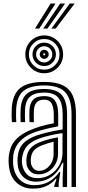

<svg xmlns="http://www.w3.org/2000/svg" viewBox="-20 -1084 508 1113"><path d="M394.7 0V-421.1Q394.7 -508.3 358.8 -548.5Q323 -588.6 236.4 -588.6Q154.7 -588.6 115.7 -556.5Q76.7 -524.4 73.6 -448.2Q73 -430.6 73 -412.5Q72.9 -394.4 74.4 -376H48.9Q47.4 -395.8 47.2 -412.1Q47.1 -428.3 47.9 -449.2Q51.4 -535.6 95.8 -572.4Q140.3 -609.2 236.4 -609.2Q303.8 -609.2 344.2 -589.4Q384.5 -569.7 402.4 -528.2Q420.4 -486.7 420.4 -421.1V0ZM196.3 -51.2Q240.1 -51.2 272.8 -72.4Q305.6 -93.6 323.9 -126.8Q342.3 -160 342.3 -195.8V-312.5Q309.6 -308.3 270.4 -299.2Q231.2 -290.2 205.8 -280.6Q158.8 -262.8 135.8 -236.2Q112.9 -209.5 107.4 -165Q106.7 -157.9 106.8 -149.6Q107 -141.3 107.6 -135.3Q112.8 -98.4 134.9 -74.8Q156.9 -51.2 196.3 -51.2ZM202.5 -73.3Q172 -73.3 154 -92.2Q136 -111 133.3 -137.7Q132.5 -145.4 132.6 -151.9Q132.6 -158.4 133.1 -164.3Q136.8 -201.1 155.9 -223.5Q175 -245.9 214 -260.8Q240.3 -270.8 263.9 -276.8Q287.4 -282.7 316.5 -287.7V-193.5Q316.5 -160.5 301.4 -133.1Q286.4 -105.7 260.7 -89.5Q234.9 -73.3 202.5 -73.3ZM206.1 -93.5Q228.9 -93.5 248.1 -106.4Q267.3 -119.4 279 -141.6Q290.7 -163.7 290.7 -191.3V-262.5Q274.3 -258.7 257.4 -253.4Q240.6 -248.2 222.4 -241.1Q190.3 -228.3 175.6 -210.4Q160.9 -192.5 158.8 -162.9Q158.2 -155.1 158.4 -149.7Q158.6 -144.3 159 -139.6Q160.9 -123.2 173.1 -108.4Q185.2 -93.5 206.1 -93.5ZM171.9 9.5Q112.8 9.5 74.8 -26.3Q36.7 -62 30.8 -129.1Q29.8 -140.9 29.7 -152.1Q29.7 -163.3 30.6 -174.4Q36.1 -235.9 71.2 -274.2Q106.3 -312.5 180.3 -339.8Q197.6 -346.3 213.9 -351.3Q230.1 -356.3 248.9 -360.6Q267.6 -365 291.7 -369.4V-421.2Q291.7 -461.1 279.4 -483.7Q267.1 -506.3 236.4 -506.3Q205.9 -506.3 191.8 -489.6Q177.6 -472.8 176.3 -443.3Q176 -435.6 175.8 -415.9Q175.6 -396.2 176.5 -376H151Q150 -398.3 150.2 -416Q150.5 -433.8 150.8 -445.8Q152.4 -485.2 172.4 -506Q192.5 -526.9 236.4 -526.9Q281.4 -526.9 299.4 -499.6Q317.4 -472.4 317.4 -421.2V-351.7Q284.8 -345.7 250.8 -337.5Q216.8 -329.4 188.9 -320.3Q126.7 -299.5 93 -261.7Q59.2 -223.9 56.1 -172.1Q55.7 -163.2 55.6 -152Q55.5 -140.7 56.3 -131.3Q61 -76.9 93.3 -43.7Q125.6 -10.6 179.8 -10.6Q227.7 -10.6 263.4 -30.6Q299.2 -50.6 323.9 -86.8H329.7L320 -22.1V0H294.6L294.1 -5.9L308 -47.4H303.2Q278 -17.8 245.8 -4.2Q213.6 9.5 171.9 9.5ZM343.2 0.2V-63.8L347.5 -139.7H341.6Q320.2 -89.4 280.3 -60.1Q240.3 -30.8 187.2 -30.9Q143.5 -31.1 114.8 -58.5Q86.1 -85.8 82.1 -133.3Q81.4 -141.3 81.4 -151.7Q81.4 -162 81.9 -169.9Q86.3 -222.7 114.3 -252.3Q142.3 -281.8 197.4 -300.5Q214.8 -306.4 240.3 -312.9Q265.8 -319.3 293.1 -324.9Q320.4 -330.4 343.2 -333.4V-421.1Q343.2 -484.2 319.4 -515.8Q295.6 -547.4 236.4 -547.4Q181.5 -547.4 154.3 -523.7Q127.2 -500 125 -446.4Q124.5 -431.8 124.3 -413.6Q124.2 -395.5 125.5 -376H99.9Q98.7 -396 98.7 -414.2Q98.7 -432.3 99.3 -446.9Q101.9 -510.7 134.2 -539.4Q166.4 -568.1 236.4 -568.1Q309 -568.1 339 -532.3Q368.9 -496.4 368.9 -421.1V0.2ZM236.4 -659.3Q206 -659.3 181 -674.1Q156 -688.8 141.3 -713.8Q126.6 -738.8 126.6 -769Q126.6 -799.5 141.3 -824.4Q156 -849.2 181 -864Q206.1 -878.7 236.3 -878.7Q266.7 -878.7 291.6 -863.9Q316.4 -849.2 331.2 -824.3Q345.9 -799.5 345.9 -769.1Q345.9 -738.8 331.2 -713.8Q316.5 -688.8 291.6 -674.1Q266.7 -659.3 236.4 -659.3ZM236.2 -680.2Q273.3 -680.2 299.1 -706.2Q325 -732.1 325 -769Q325 -806 299.2 -831.9Q273.3 -857.8 236.3 -857.8Q199.4 -857.8 173.4 -831.9Q147.5 -806.1 147.5 -769Q147.5 -732.2 173.4 -706.2Q199.4 -680.2 236.2 -680.2ZM236.3 -701.1Q207.9 -701.1 188.2 -720.9Q168.4 -740.7 168.4 -769Q168.4 -797.3 188.2 -817.1Q207.9 -836.9 236.3 -836.9Q264.6 -836.9 284.3 -817.1Q304.1 -797.3 304.1 -769Q304.1 -740.7 284.3 -720.9Q264.6 -701.1 236.3 -701.1ZM236.3 -722Q255.7 -722 269.4 -735.8Q283.2 -749.6 283.2 -769Q283.2 -788.4 269.4 -802.2Q255.7 -816 236.3 -816Q216.9 -816 203.1 -802.2Q189.3 -788.4 189.3 -769Q189.3 -749.6 203.1 -735.8Q216.9 -722 236.3 -722ZM236.3 -742.9Q225.4 -742.9 217.8 -750.6Q210.2 -758.2 210.2 -769Q210.2 -779.9 217.8 -787.5Q225.4 -795.1 236.3 -795.1Q247.2 -795.1 254.7 -787.5Q262.3 -779.9 262.3 -769Q262.3 -758.2 254.7 -750.6Q247.2 -742.9 236.3 -742.9ZM236.3 -763Q242.2 -763 242.2 -769Q242.2 -775 236.3 -775Q230.3 -775 230.3 -769Q230.3 -763 236.3 -763ZM182.8 -918.2 273.3 -1063.5H301.8L207.4 -918.2ZM277.9 -918.2 384.2 -1063.5H412.8L302.5 -918.2ZM230.5 -918.2 328.8 -1063.5H357.3L254.8 -918.2Z"/></svg>

Font: Big Shoulders Inline Text SC Thin
Style: Regular
Weight: 100
Designer: Patric King
Foundry: XO Type Co
Version: Version 2.002